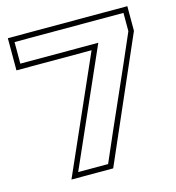

<svg xmlns="http://www.w3.org/2000/svg" viewBox="-108 -805 836 911"><g transform="rotate(-15 310.0 -350.0)"><path d="M600 -713V-592L336 13H131L382 -555H13V-713ZM39 -687V-581H422L171 -13H318Q381 -159 446 -305Q511 -451 574 -597V-687Z"/></g></svg>

Font: CMG Sans Outline
Style: Outline
Weight: 700
Designer: Julieta Ulanovsky
Foundry: Julieta Ulanovsky
Version: Version 7.200